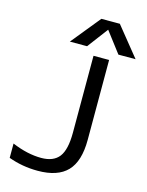

<svg xmlns="http://www.w3.org/2000/svg" viewBox="-140 -1041 874 1138"><g transform="rotate(15 297.5 -472.0)"><path d="M594.7 -777.3H489.3L392.6 -904.3L296.9 -777.3H191.4L336.9 -956.1H450.2ZM348.6 -732.4H444.3V-242.2Q444.3 -110.4 385.7 -49.3Q327.1 11.7 205.1 11.7Q110.4 11.7 25.4 -19.5V-107.4Q121.1 -67.4 205.1 -67.4Q280.3 -67.4 314.5 -111.8Q348.6 -156.2 348.6 -260.7Z"/></g></svg>

Font: Gen Shin Gothic Regular
Style: Regular
Weight: 400
Designer: [Source Han Sans]
Ryoko NISHIZUKA  (kana & ideographs); Paul D. Hunt (Latin, Greek & Cyrillic); Wenlong ZHANG  (bopomofo
Version: Version 1.002.20150607